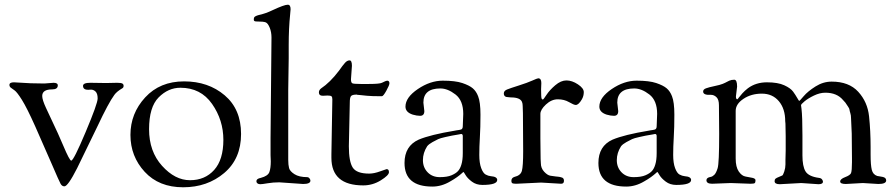

<svg xmlns="http://www.w3.org/2000/svg" viewBox="-20 -776 3797 814"><path d="M430 -424 363 -425C342.3 -425 332 -420.7 332 -412C332 -398.7 342.3 -393.3 363 -396C371 -396.7 378.2 -394.2 384.5 -388.5C390.8 -382.8 394 -372.8 394 -358.5C394 -344.2 377 -296.7 343 -216C309 -135.3 288.7 -95 282 -95C277.3 -95 266 -116.3 248 -159L225.5 -210.5L204 -256.5L175 -318.5C164.3 -341.5 159 -358.3 159 -369C159 -387.7 173 -397 201 -397C217 -397 225 -402.7 225 -414C225 -421.3 219 -425 207 -425L168 -422L110 -423L39 -427C26.3 -427 20 -423.3 20 -416C20 -411.3 21.8 -407.5 25.5 -404.5C29.2 -401.5 34.5 -397.7 41.5 -393C48.5 -388.3 59 -374.8 73 -352.5C87 -330.2 105.7 -293 129 -241L197.5 -85C219.8 -33 233 -3.5 237 3.5C241 10.5 246.3 14 253 14C263 14 281 -11.7 307 -63L393 -240C424.3 -306.7 448.3 -351.3 465 -374C471.7 -383.3 483 -392.7 499 -402C502.3 -404 504 -407.3 504 -412C504 -416.7 502.2 -420 498.5 -422C494.8 -424 487.3 -425 476 -425Z M593.5 -47.5C633.8 -3.8 688.2 18 756.5 18C824.8 18 882.8 -2.2 930.5 -42.5C978.2 -82.8 1002 -138 1002 -208C1002 -278 978.8 -332.7 932.5 -372C886.2 -411.3 828.8 -431 760.5 -431C692.2 -431 637.2 -408.3 595.5 -363C553.8 -317.7 533 -264.7 533 -204C533 -143.3 553.2 -91.2 593.5 -47.5ZM652.5 -363C679.5 -390.3 710.3 -404 745 -404C802.3 -404 847 -381.2 879 -335.5C911 -289.8 927 -239 927 -183C927 -127 914 -84.5 888 -55.5C862 -26.5 827.8 -12 785.5 -12C743.2 -12 703.7 -32.3 667 -73C630.3 -113.7 612 -165.3 612 -228C612 -290.7 625.5 -335.7 652.5 -363Z M1127 -192V-118L1128 -92C1128 -72.7 1126 -57.5 1122 -46.5C1118 -35.5 1106 -27.3 1086 -22C1079.3 -20.7 1074.5 -18.8 1071.5 -16.5C1068.5 -14.2 1067 -11.2 1067 -7.5C1067 -3.8 1068.5 -0.8 1071.5 1.5C1074.5 3.8 1078.5 5 1083.5 5C1088.5 5 1098.8 3.7 1114.5 1C1130.2 -1.7 1146.7 -3 1164 -3L1265 4C1285.7 4 1296 -0.7 1296 -10C1296 -13.3 1294.7 -16.7 1292 -20C1289.3 -23.3 1286.3 -25 1283 -25C1259.7 -25 1241.5 -29.2 1228.5 -37.5C1215.5 -45.8 1207.8 -54.5 1205.5 -63.5C1203.2 -72.5 1202 -84 1202 -98V-396L1204 -529V-585C1204 -631.7 1206 -674.7 1210 -714C1211.3 -726.7 1212 -734.3 1212 -737C1212 -749.7 1208 -756 1200 -756C1190 -756 1168.7 -748.3 1136 -733C1115.3 -723 1095.3 -716 1076 -712C1071.3 -710.7 1067.3 -709.2 1064 -707.5C1060.7 -705.8 1058.5 -704 1057.5 -702C1056.5 -700 1056 -696.7 1056 -692C1056 -687.3 1059.7 -685 1067 -685C1087.7 -685 1101 -683.7 1107 -681C1113 -678.3 1118.5 -670.8 1123.5 -658.5C1128.5 -646.2 1131 -632.3 1131 -617Z M1368 -371C1376.7 -371 1382.3 -370 1385 -368C1387.7 -366 1389 -361.7 1389 -355L1385 -122V-107C1385 -29 1430 10 1520 10C1546.7 10 1571.5 2.8 1594.5 -11.5C1617.5 -25.8 1629 -37.3 1629 -46C1629 -54.7 1625.7 -59 1619 -59C1617.7 -59 1608.5 -55.8 1591.5 -49.5C1574.5 -43.2 1559 -40 1545 -40C1509.7 -40 1486.5 -48.5 1475.5 -65.5C1464.5 -82.5 1459 -112.7 1459 -156L1463 -342C1463 -356 1464.8 -365 1468.5 -369C1472.2 -373 1480.3 -375 1493 -375L1495 -374C1496.3 -374 1498.5 -373.8 1501.5 -373.5C1504.5 -373.2 1508 -372.8 1512 -372.5C1516 -372.2 1524 -371.3 1536 -370C1548 -368.7 1569 -368 1599 -368C1603 -368 1609.3 -375.8 1618 -391.5C1626.7 -407.2 1631 -417.7 1631 -423C1631 -430.3 1627.7 -434 1621 -434C1618.3 -434 1611 -431 1599 -425C1592.3 -421.7 1574 -420 1544 -420H1509C1489 -420 1477.2 -421 1473.5 -423C1469.8 -425 1468 -430.7 1468 -440L1472 -497C1472 -512.3 1468.7 -520 1462 -520C1455.3 -520 1448.8 -516.5 1442.5 -509.5C1436.2 -502.5 1427.7 -491.3 1417 -476C1391.7 -442.7 1366.3 -417.7 1341 -401C1335 -396.3 1332 -390.7 1332 -384C1332 -374.7 1337.7 -370 1349 -370Z M1813 15C1839 15 1864.3 7.7 1889 -7C1899.7 -13 1909.2 -19 1917.5 -25C1925.8 -31 1932.3 -36.2 1937 -40.5C1941.7 -44.8 1944.3 -47 1945 -47C1945.7 -47 1948.7 -42.5 1954 -33.5C1959.3 -24.5 1968.2 -15.3 1980.5 -6C1992.8 3.3 2007.7 8 2025 8C2067 8 2088 1 2088 -13C2088 -22.3 2079 -27.7 2061 -29C2053.7 -29.7 2046.3 -32 2039 -36C2031.7 -40 2025.3 -49.2 2020 -63.5C2014.7 -77.8 2012 -96.3 2012 -119C2012 -141.7 2012.8 -166.8 2014.5 -194.5C2016.2 -222.2 2017 -253.8 2017 -289.5C2017 -325.2 2013.7 -351.3 2007 -368C2001.7 -382 1994.2 -393.2 1984.5 -401.5C1974.8 -409.8 1960 -417.3 1940 -424C1920 -430.7 1892.3 -434 1857 -434C1821.7 -434 1786.5 -422.2 1751.5 -398.5C1716.5 -374.8 1699 -350 1699 -324C1699 -308 1709.3 -296.7 1730 -290C1741.3 -286.7 1751.7 -285 1761 -285C1773 -285 1779 -291.7 1779 -305L1775 -341C1775 -381 1799 -401 1847 -401C1867.7 -401 1889 -392.5 1911 -375.5C1933 -358.5 1944 -331 1944 -293L1942 -241C1942 -233.7 1939.7 -229 1935 -227C1933 -226.3 1930.2 -225.7 1926.5 -225C1922.8 -224.3 1919.3 -223.8 1916 -223.5C1912.7 -223.2 1910 -222.7 1908 -222C1839.3 -210.7 1788.3 -198 1755 -184C1715 -166 1695 -133 1695 -85C1695 -18.3 1734.3 15 1813 15ZM1935 -208C1939.7 -208 1942 -205 1942 -199V-127C1942 -107 1940 -90.7 1936 -78C1932.7 -66.7 1928 -57.7 1922 -51C1916 -44.3 1906.8 -38.3 1894.5 -33C1882.2 -27.7 1865.5 -25 1844.5 -25C1823.5 -25 1806.3 -31.8 1793 -45.5C1779.7 -59.2 1773 -76.3 1773 -97C1773 -117.7 1779 -137.3 1791 -156C1795.7 -162 1803.2 -167.8 1813.5 -173.5C1823.8 -179.2 1831.8 -183.3 1837.5 -186C1843.2 -188.7 1853.3 -191.7 1868 -195C1882.7 -198.3 1892 -200.3 1896 -201L1925 -206Z M2146 -363C2172 -363 2187.7 -356.7 2193 -344C2195 -339.3 2196 -333.3 2196 -326L2197 -296L2198 -135C2198 -92.3 2196.2 -64.5 2192.5 -51.5C2188.8 -38.5 2178.3 -30 2161 -26C2152.3 -23.3 2148 -17.7 2148 -9C2148 -6.3 2148.7 -3.7 2150 -1C2151.3 1.7 2158 3 2170 3L2274 -2L2359 3C2367 3 2371 -1.2 2371 -9.5C2371 -17.8 2367.3 -22.7 2360 -24C2356 -25.3 2352.3 -26.2 2349 -26.5C2345.7 -26.8 2341 -27.3 2335 -28C2329 -28.7 2321.8 -29.7 2313.5 -31C2305.2 -32.3 2296.3 -38 2287 -48C2277.7 -58 2273 -70 2273 -84L2272 -102L2271 -189V-293C2271 -305 2278.8 -318.3 2294.5 -333C2310.2 -347.7 2327 -355 2345 -355C2363 -355 2378.8 -351 2392.5 -343C2406.2 -335 2415.7 -331 2421 -331C2429 -331 2437.7 -339 2447 -355C2452.3 -364.3 2455 -374.5 2455 -385.5C2455 -396.5 2446.7 -407.5 2430 -418.5C2413.3 -429.5 2397.2 -435 2381.5 -435C2365.8 -435 2350 -428.2 2334 -414.5C2318 -400.8 2305.7 -387.3 2297 -374C2288.3 -360.7 2283.2 -354 2281.5 -354C2279.8 -354 2278.2 -355.2 2276.5 -357.5C2274.8 -359.8 2274 -373 2274 -397L2275 -424C2275 -437.3 2270.7 -444 2262 -444C2259.3 -444 2251 -440.8 2237 -434.5C2223 -428.2 2203.8 -421.2 2179.5 -413.5C2155.2 -405.8 2138.5 -400.2 2129.5 -396.5C2120.5 -392.8 2116 -387.3 2116 -380C2116 -369.3 2122.3 -364 2135 -364Z M2635 15C2661 15 2686.3 7.7 2711 -7C2721.7 -13 2731.2 -19 2739.5 -25C2747.8 -31 2754.3 -36.2 2759 -40.5C2763.7 -44.8 2766.3 -47 2767 -47C2767.7 -47 2770.7 -42.5 2776 -33.5C2781.3 -24.5 2790.2 -15.3 2802.5 -6C2814.8 3.3 2829.7 8 2847 8C2889 8 2910 1 2910 -13C2910 -22.3 2901 -27.7 2883 -29C2875.7 -29.7 2868.3 -32 2861 -36C2853.7 -40 2847.3 -49.2 2842 -63.5C2836.7 -77.8 2834 -96.3 2834 -119C2834 -141.7 2834.8 -166.8 2836.5 -194.5C2838.2 -222.2 2839 -253.8 2839 -289.5C2839 -325.2 2835.7 -351.3 2829 -368C2823.7 -382 2816.2 -393.2 2806.5 -401.5C2796.8 -409.8 2782 -417.3 2762 -424C2742 -430.7 2714.3 -434 2679 -434C2643.7 -434 2608.5 -422.2 2573.5 -398.5C2538.5 -374.8 2521 -350 2521 -324C2521 -308 2531.3 -296.7 2552 -290C2563.3 -286.7 2573.7 -285 2583 -285C2595 -285 2601 -291.7 2601 -305L2597 -341C2597 -381 2621 -401 2669 -401C2689.7 -401 2711 -392.5 2733 -375.5C2755 -358.5 2766 -331 2766 -293L2764 -241C2764 -233.7 2761.7 -229 2757 -227C2755 -226.3 2752.2 -225.7 2748.5 -225C2744.8 -224.3 2741.3 -223.8 2738 -223.5C2734.7 -223.2 2732 -222.7 2730 -222C2661.3 -210.7 2610.3 -198 2577 -184C2537 -166 2517 -133 2517 -85C2517 -18.3 2556.3 15 2635 15ZM2757 -208C2761.7 -208 2764 -205 2764 -199V-127C2764 -107 2762 -90.7 2758 -78C2754.7 -66.7 2750 -57.7 2744 -51C2738 -44.3 2728.8 -38.3 2716.5 -33C2704.2 -27.7 2687.5 -25 2666.5 -25C2645.5 -25 2628.3 -31.8 2615 -45.5C2601.7 -59.2 2595 -76.3 2595 -97C2595 -117.7 2601 -137.3 2613 -156C2617.7 -162 2625.2 -167.8 2635.5 -173.5C2645.8 -179.2 2653.8 -183.3 2659.5 -186C2665.2 -188.7 2675.3 -191.7 2690 -195C2704.7 -198.3 2714 -200.3 2718 -201L2747 -206Z M3029 -208C3029 -125.3 3026.8 -77 3022.5 -63C3018.2 -49 3013.3 -39.5 3008 -34.5C3002.7 -29.5 2997.7 -26.7 2993 -26C2981 -24 2975 -19.3 2975 -12C2975 -2 2983 3 2999 3L3078 0L3162 3C3172 3 3178 2 3180 0C3182 -2 3183 -6 3183 -12C3183 -16.7 3178.7 -20 3170 -22C3161.3 -24 3151.7 -25.8 3141 -27.5C3130.3 -29.2 3120.7 -36.3 3112 -49C3103.3 -61.7 3099 -80 3099 -104V-306C3099 -325.3 3110 -342.3 3132 -357C3154 -371.7 3180 -379 3210 -379C3240 -379 3264 -368.3 3282 -347C3300 -325.7 3309 -297.3 3309 -262L3310 -252L3311 -199V-138L3310 -98V-79C3310 -69 3308.3 -59 3305 -49C3301.7 -39 3298.8 -33.3 3296.5 -32C3294.2 -30.7 3289.5 -28.7 3282.5 -26C3275.5 -23.3 3270.7 -20.8 3268 -18.5C3265.3 -16.2 3264 -12.7 3264 -8C3264 0.7 3271.3 5 3286 5L3377 0L3450 5C3462.7 5 3469 1.3 3469 -6C3469 -8.7 3467.7 -11.8 3465 -15.5C3462.3 -19.2 3457.7 -21.3 3451 -22C3422.3 -26 3403.7 -35.2 3395 -49.5C3386.3 -63.8 3382 -86.3 3382 -117V-202C3382 -255.3 3380.7 -293 3378 -315C3376.7 -322.3 3376 -327.3 3376 -330C3376 -332.7 3381 -338.2 3391 -346.5C3401 -354.8 3414.3 -363 3431 -371C3447.7 -379 3463.7 -383 3479 -383C3511.7 -383 3536.7 -372.7 3554 -352C3562 -344 3567.3 -337.3 3570 -332C3570.7 -330.7 3572.7 -327.7 3576 -323C3579.3 -318.3 3581.2 -314.3 3581.5 -311C3581.8 -307.7 3583 -302.8 3585 -296.5C3587 -290.2 3588 -283.3 3588 -276L3591 -210L3592 -104V-88C3592 -64.7 3590.7 -49.3 3588 -42C3585.3 -36 3577 -30.3 3563 -25C3549 -19.7 3542 -13.5 3542 -6.5C3542 0.5 3550 4 3566 4L3638 0L3704 4C3726 4 3737 -1 3737 -11C3737 -19 3732 -24 3722 -26C3718 -26.7 3713.3 -27.5 3708 -28.5C3702.7 -29.5 3699.7 -30 3699 -30C3687 -34 3679.3 -42.7 3676 -56C3672.7 -69.3 3671 -91 3671 -121V-153C3671 -198.3 3668.8 -241.5 3664.5 -282.5C3660.2 -323.5 3644.8 -358.3 3618.5 -387C3592.2 -415.7 3554.7 -430 3506 -430C3482 -430 3459.2 -423.2 3437.5 -409.5C3415.8 -395.8 3399.2 -382.2 3387.5 -368.5C3375.8 -354.8 3369.5 -348 3368.5 -348C3367.5 -348 3364.7 -352.2 3360 -360.5C3355.3 -368.8 3349.5 -377.8 3342.5 -387.5C3335.5 -397.2 3323 -406.2 3305 -414.5C3287 -422.8 3262.5 -427 3231.5 -427C3200.5 -427 3173.7 -418.7 3151 -402C3141.7 -394.7 3133.8 -387.5 3127.5 -380.5C3121.2 -373.5 3116.2 -367.5 3112.5 -362.5C3108.8 -357.5 3106.7 -355 3106 -355C3102 -355 3100 -359 3100 -367L3105 -409C3105 -428.3 3101 -438 3093 -438C3085 -438 3078 -436.7 3072 -434C3070 -433.3 3066.7 -431.7 3062 -429C3057.3 -426.3 3051.3 -423.5 3044 -420.5C3036.7 -417.5 3025 -414.3 3009 -411C2993 -407.7 2981 -404.5 2973 -401.5C2965 -398.5 2961 -394 2961 -388C2961 -377.3 2972 -372.7 2994 -374C3002.7 -374 3010.5 -370.7 3017.5 -364C3024.5 -357.3 3028 -346 3028 -330Z"/></svg>

Font: Sorts Mill Goudy
Style: Regular
Weight: 400
Version: Version 003.101